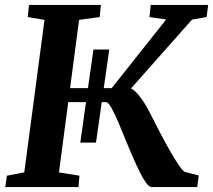

<svg xmlns="http://www.w3.org/2000/svg" viewBox="-20 -763 869 783"><path d="M307.5 -181.5 361 -561H425.5L371.5 -181.5ZM598.5 0Q586.5 0 570.5 -25Q554.5 -50 536.5 -89.5Q518.5 -129 500.2 -173.2Q482 -217.5 465.5 -257.2Q449 -297 435.2 -321.8Q421.5 -346.5 412 -346.5H237.5L245 -403.5H435.5L657.5 -683.5L589.5 -693.5L594.5 -743H829L822.5 -693.5L763 -683L467.5 -349.5L506.5 -403.5Q515 -403.5 525 -395.8Q535 -388 546.5 -374Q558 -360 570 -340.8Q582 -321.5 593.5 -298.5Q612 -261.5 632.8 -221.8Q653.5 -182 673.5 -147.2Q693.5 -112.5 709.2 -89.2Q725 -66 734 -62L790.5 -47.5L784.5 0ZM1.5 0 8 -46.5 79 -60 161.5 -682 93 -693.5 98.5 -743H391.5L386.5 -693.5L302.5 -682L220.5 -60L304 -46.5L300 0Z"/></svg>

Font: Merriweather 20pt
Style: Bold Italic
Weight: 700
Italic angle: -7.8°
Version: Version 2.101